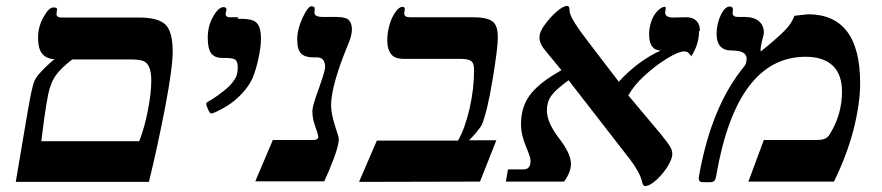

<svg xmlns="http://www.w3.org/2000/svg" viewBox="-20 -611 2966 646"><path d="M167 -415 166 -412Q138 -412 123 -429Q108 -446 108 -485Q108 -520 126 -553Q144 -586 160 -586Q172 -586 172 -580L170 -564Q170 -552 187 -552H448Q513 -552 537 -528Q561 -504 561 -438Q561 -383 536 -252Q509 -112 481 1H33L73 -235Q83 -294 90 -320Q94 -338 102 -350Q109 -361 128 -380Q148 -400 167 -415ZM446 -136 448 -135Q466 -180 477 -237Q489 -297 489 -340Q489 -366 483 -382Q477 -399 464 -405Q450 -411 419 -411H223Q183 -380 166 -355Q150 -331 142 -293Q136 -263 129 -214Q127 -200 119 -136Z M783 -553 778 -548Q818 -548 832 -542Q846 -536 852 -521Q858 -506 858 -479Q858 -450 847 -403Q836 -357 822 -333Q807 -308 783 -285Q759 -262 729 -246Q698 -229 691 -229Q686 -229 680 -243Q674 -256 674 -263Q674 -266 680 -269Q690 -274 713 -290Q739 -309 751 -321Q764 -334 773 -350Q780 -363 780 -385Q780 -402 773 -409Q766 -416 739 -416H728Q703 -416 691 -431Q679 -446 679 -484Q679 -524 697 -555Q715 -587 732 -587Q742 -587 742 -579L739 -564Q739 -553 754 -553Z M1120 -142V-143Q1120 -124 1104 -80Q1088 -37 1071 -1H839L898 -140H1033Q1051 -140 1051 -151L1048 -164Q1037 -195 1034 -208Q1031 -223 1031 -237Q1031 -250 1042 -283Q1074 -371 1074 -385Q1074 -418 1046 -418H1033Q1006 -418 993 -431Q980 -444 980 -479Q980 -512 998 -551Q1016 -590 1028 -590Q1032 -590 1036 -588Q1039 -586 1039 -580L1038 -568Q1038 -554 1067 -554H1111Q1143 -554 1153 -544Q1164 -533 1164 -513Q1164 -494 1155 -471L1135 -421Q1094 -313 1094 -256Q1094 -223 1116 -160Q1120 -148 1120 -142Z M1595 0 1188 1 1248 -138H1521Q1545 -180 1560 -246Q1575 -312 1575 -375Q1575 -398 1566 -405Q1556 -413 1529 -413H1338Q1307 -413 1295 -430Q1283 -446 1283 -475Q1283 -502 1291 -529Q1298 -553 1311 -571Q1323 -588 1334 -588Q1342 -588 1342 -581L1340 -566Q1340 -553 1359 -553H1571Q1618 -553 1637 -539Q1655 -526 1655 -485Q1655 -449 1637 -341Q1619 -233 1601 -191Q1597 -183 1583 -166Q1568 -148 1558 -139H1650Z M2335 -508 2332 -506Q2332 -462 2306 -422Q2299 -432 2294 -435Q2290 -438 2282 -438Q2263 -438 2224 -414Q2185 -390 2149 -357Q2113 -324 2094 -290L2204 -159Q2226 -132 2235 -117Q2242 -106 2242 -92Q2242 -78 2227 -52Q2213 -29 2189 -6Q2166 15 2150 15Q2143 15 2140 -1Q2132 -32 2101 -73L1893 -341Q1850 -310 1835 -289Q1820 -268 1820 -240Q1820 -199 1860 -147Q1901 -94 1901 -60Q1901 -32 1878 0H1682L1689 -41H1741Q1765 -41 1765 -69Q1765 -79 1760 -92L1749 -120Q1742 -138 1738 -153Q1733 -173 1733 -194Q1733 -250 1762 -290Q1790 -328 1849 -363L1869 -375L1817 -438Q1795 -463 1795 -486Q1795 -504 1813 -528Q1833 -555 1853 -572Q1875 -591 1888 -591Q1896 -591 1896 -579Q1896 -566 1905 -549Q1913 -534 1931 -508Q1940 -495 2062 -336Q2126 -406 2203 -441Q2164 -442 2164 -495Q2164 -519 2172 -541Q2179 -561 2193 -575Q2206 -588 2217 -588Q2220 -588 2220 -584L2218 -569Q2218 -552 2245 -552L2290 -553Q2311 -553 2323 -541Q2335 -529 2335 -508Z M2730 -140H2727Q2747 -140 2757 -145Q2767 -150 2774 -163Q2813 -228 2813 -303Q2813 -360 2782 -390Q2750 -420 2691 -420Q2459 -420 2390 -21Q2388 -8 2384 -3Q2379 2 2369 2H2345Q2331 2 2331 -11L2333 -25Q2375 -257 2486 -390Q2492 -400 2492 -414Q2492 -441 2442 -441Q2391 -441 2391 -497Q2391 -530 2405 -560Q2419 -589 2435 -589Q2446 -589 2446 -579L2445 -567Q2445 -554 2463 -554H2485Q2516 -554 2533 -540Q2550 -526 2550 -501Q2550 -494 2544 -474Q2539 -452 2539 -445V-441L2540 -438Q2591 -479 2619 -507Q2644 -532 2653 -558L2698 -563Q2874 -563 2874 -331Q2874 -261 2851 -172Q2829 -88 2786 0H2498L2550 -140Z"/></svg>

Font: Libra Serif Modern
Style: Bold Italic
Weight: 700
Italic angle: -12°
Designer: Stefan Peev, Context Ltd
Foundry: Stefan Peev, Context Ltd
Version: Version 1.000